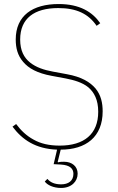

<svg xmlns="http://www.w3.org/2000/svg" viewBox="-20 -730 587 952"><path d="M269 -690C150 -690 80 -639 80 -534C80 -479 99 -444 129 -420C159 -396 198 -383 242 -375L312 -362C384 -349 427 -323 454 -291C481 -258 489 -219 489 -178C489 -51 406 12 281 12L266 73L268 75C277 72 289 72 298 72C337 72 365 95 365 131C365 170 334 202 283 202C244 202 214 187 202 170L215 157C230 175 252 184 283 184C319 184 344 167 344 132C344 107 328 89 283 86L246 84L263 12C155 8 90 -38 42 -102L60 -115C84 -83 111 -57 146 -38C181 -18 223 -8 276 -8C397 -8 467 -65 467 -176C467 -235 447 -272 418 -297C389 -321 347 -333 306 -341L236 -354C165 -367 122 -391 95 -423C67 -455 58 -493 58 -534C58 -653 142 -710 271 -710C375 -710 438 -671 477 -615L459 -602C419 -661 360 -690 269 -690Z"/></svg>

Font: Plexus Sans Thin
Style: Regular
Weight: 250
Version: Version 2.001;PS 002.001;hotconv 1.0.70;makeotf.lib2.5.58329